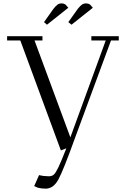

<svg xmlns="http://www.w3.org/2000/svg" viewBox="-20 -916 777 1135"><path d="M22 -676.8V-702.1H231V-676.8H184.1L396 -104L605 -676.8H520V-702.1H682.1V-676.8H636.2L422.9 -99.1Q355 89.8 325.4 144.5Q295.9 199.2 250 199.2Q225.1 199.2 204.1 193.8L182.1 184.1L210.9 119.1Q238.8 126 269 126Q286.6 126 297.6 116.7Q308.6 107.4 325 73.5Q341.3 39.6 372.1 -39.1L339.8 -26.9L100.1 -676.8ZM240.2 -785.2 295.9 -863.8Q310.5 -882.3 320.6 -889.2Q330.6 -896 345.2 -896Q350.6 -896 356.2 -894.3Q361.8 -892.6 364.3 -890.6L367.2 -889.2L383.8 -870.1L257.8 -770ZM383.8 -785.2 439.9 -863.8Q454.6 -882.3 465.1 -889.2Q475.6 -896 490.2 -896Q495.6 -896 501.2 -894.3Q506.8 -892.6 509.8 -890.6L512.2 -889.2L528.8 -870.1L402.8 -770Z"/></svg>

Font: Dehuti
Style: Book
Weight: 400
Version: Version 1.2